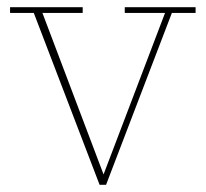

<svg xmlns="http://www.w3.org/2000/svg" viewBox="-20 -510 572 534"><path d="M257 4 74 -474H8V-490H210V-474H98L271 -17H265L439 -474H327V-490H524V-474H458L275 4Z"/></svg>

Font: Montagu Slab 144pt Thin
Style: Regular
Weight: 250
Version: Version 1.000